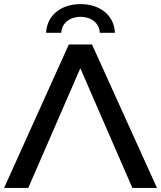

<svg xmlns="http://www.w3.org/2000/svg" viewBox="-23 -917 786 937"><path d="M369 -584 623 0H743L426 -700H313L-3 0H115ZM276 -757C278 -805 319 -835 370 -835C421 -835 462 -805 464 -757H538C534 -844 463 -897 370 -897C277 -897 206 -844 202 -757Z"/></svg>

Font: Montserrat-Alt1 SemBd
Style: Regular
Weight: 600
Designer: Differentunic
Foundry: Differentunic
Version: Version 7.222